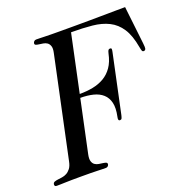

<svg xmlns="http://www.w3.org/2000/svg" viewBox="-158 -792 872 906"><g transform="rotate(-20 277.5 -339.0)"><path d="M225.1 -368.2Q260.7 -368.2 292 -374.3Q323.2 -380.4 348.6 -395.3Q374 -410.2 391.8 -435.8Q409.7 -461.4 418 -501Q420.4 -511.7 423.3 -516.4Q426.3 -521 432.1 -521Q439 -521 439.7 -516.4Q440.4 -511.7 438 -501L375.5 -207Q373 -196.3 370.6 -191.7Q368.2 -187 361.3 -187Q350.6 -187 355.5 -207Q364.3 -248 357.7 -275.4Q351.1 -302.7 332.5 -319.3Q314 -335.9 285.4 -343Q256.8 -350.1 221.2 -350.1L165 -85.9Q160.6 -64.5 164.6 -52.5Q168.5 -40.5 177 -34.7Q185.5 -28.8 196.5 -27.1Q207.5 -25.4 217 -24.2Q226.6 -22.9 232.4 -20.3Q238.3 -17.6 236.8 -9.8Q235.8 -5.4 231.9 -1.7Q228 2 221.2 2Q212.4 2 202.6 1.7Q192.9 1.5 179.2 1Q165.5 0.5 146.2 0.2Q127 0 98.6 0Q70.8 0 51.3 0.2Q31.7 0.5 17.8 1Q3.9 1.5 -5.9 1.7Q-15.6 2 -24.9 2Q-31.7 2 -33.9 -1.7Q-36.1 -5.4 -35.2 -9.8Q-33.7 -17.6 -26.6 -20.3Q-19.5 -22.9 -9.5 -24.2Q0.5 -25.4 12.2 -27.1Q23.9 -28.8 34.9 -34.7Q45.9 -40.5 55.2 -52.5Q64.5 -64.5 68.8 -85.9L176.3 -591.8Q181.2 -613.8 177 -625.7Q172.9 -637.7 164.3 -643.6Q155.8 -649.4 144.8 -651.1Q133.8 -652.8 124.3 -654.1Q114.7 -655.3 108.9 -657.7Q103 -660.2 104.5 -668Q105.5 -672.4 109.4 -676.3Q113.3 -680.2 120.1 -680.2Q129.4 -680.2 139.2 -679.9Q148.9 -679.7 162.6 -679.2Q176.3 -678.7 195.6 -678.5Q214.8 -678.2 242.7 -678.2Q289.1 -678.2 324.2 -678.2Q359.4 -678.2 387.2 -678.5Q415 -678.7 437.3 -679Q459.5 -679.2 480.2 -679.4Q501 -679.7 521.5 -679.9Q542 -680.2 566.4 -680.2L587.9 -491.2Q588.9 -478.5 589.4 -473.1Q589.8 -467.8 588.9 -463.9Q587.9 -460 585.4 -457.5Q583 -455.1 577.6 -455.1Q572.3 -455.1 570.1 -460.7Q567.9 -466.3 565.4 -480Q554.7 -541 531.7 -576.2Q508.8 -611.3 473.6 -628.9Q438.5 -646.5 391.6 -651.1Q344.7 -655.8 286.1 -655.8Z"/></g></svg>

Font: XB Zar
Style: Italic
Weight: 400
Italic angle: -12°
Designer: Behnam
Foundry: Irmug
Version: Version 8.005 2009